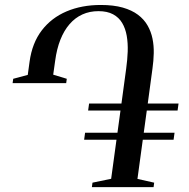

<svg xmlns="http://www.w3.org/2000/svg" viewBox="-20 -772 780 792"><path d="M359 0 361.5 -18.5 438.5 -34.5 460.5 -195.5H327L331 -224.5H464.5L477 -316H343.5L347.5 -345H481L500.5 -489Q505.5 -525 506.8 -559.5Q508 -594 502.8 -624.2Q497.5 -654.5 484 -677.2Q470.5 -700 446.5 -713Q422.5 -726 386 -726Q350 -726 320 -712.5Q290 -699 267 -672.5Q244 -646 229 -608Q214 -570 207.5 -521L199.5 -464L255.5 -447L253 -429H32L34.5 -447L94.5 -463L102 -517.5Q112.5 -594.5 152.2 -646.5Q192 -698.5 254.5 -725Q317 -751.5 395.5 -751.5Q448.5 -751.5 486.2 -740.8Q524 -730 549 -711.2Q574 -692.5 588.5 -667.2Q603 -642 609 -612.8Q615 -583.5 614.2 -552.2Q613.5 -521 609 -489.5L589.5 -345H716.5L712.5 -316H585.5L573 -224.5H700L696 -195.5H569L547 -34L616 -18.5L613.5 0Z"/></svg>

Font: Merriweather 144pt
Style: Italic
Weight: 400
Italic angle: -7.8°
Version: Version 2.101